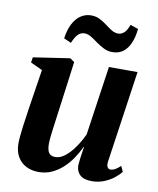

<svg xmlns="http://www.w3.org/2000/svg" viewBox="-85 -815 736 892"><g transform="rotate(10 283.0 -368.5)"><path d="M157.5 11.5Q124 11.5 98.5 -1.8Q73 -15 58.2 -40.2Q43.5 -65.5 43 -101Q43 -116.5 45 -138.2Q47 -160 50.2 -184.5Q53.5 -209 57 -232.2Q60.5 -255.5 63 -274L91.5 -457.5L35.5 -483.5L39.5 -508.5L212 -534.5L232.5 -520L201 -284Q198.5 -264 195.2 -240.8Q192 -217.5 189 -195Q186 -172.5 184.2 -154.5Q182.5 -136.5 182.5 -127Q182.5 -107.5 186.5 -95Q190.5 -82.5 199.2 -76.5Q208 -70.5 223 -70.5Q246 -70.5 269.2 -89.2Q292.5 -108 313 -137.8Q333.5 -167.5 348 -199.5L395.5 -525.5H530.5L467.5 -91.5Q465.5 -74 470.8 -65.8Q476 -57.5 485.5 -57.5Q494.5 -57.5 506 -63.5Q517.5 -69.5 531.5 -83L543.5 -57.5Q533 -43 513.2 -27.2Q493.5 -11.5 466.8 -0.5Q440 10.5 408.5 10.5Q370.5 10.5 353 -6Q335.5 -22.5 334.5 -49Q334.5 -53 335.5 -63.2Q336.5 -73.5 338.2 -86.8Q340 -100 342.2 -114Q344.5 -128 346 -139.5L344.5 -140Q331 -111 312.8 -84Q294.5 -57 271 -35.5Q247.5 -14 219.2 -1.2Q191 11.5 157.5 11.5ZM167.5 -620.5Q173 -660.5 187.2 -688.8Q201.5 -717 223.5 -732.2Q245.5 -747.5 273 -747.5Q296 -747.5 314.2 -738.2Q332.5 -729 348.2 -716.8Q364 -704.5 379.2 -695.2Q394.5 -686 411.5 -686Q424.5 -686 437.5 -696.8Q450.5 -707.5 460.5 -736L498 -723Q494 -683 481.2 -654.5Q468.5 -626 448 -611.2Q427.5 -596.5 398.5 -596.5Q377 -596.5 357.8 -606Q338.5 -615.5 321.2 -628.2Q304 -641 288.2 -650.5Q272.5 -660 257.5 -660Q239.5 -660 226.8 -647.2Q214 -634.5 202 -605.5Z"/></g></svg>

Font: Merriweather 96pt
Style: Bold Italic
Weight: 700
Italic angle: -7.8°
Version: Version 2.101